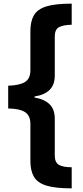

<svg xmlns="http://www.w3.org/2000/svg" viewBox="-20 -819 456 1055"><path d="M374 216Q283 216 234 200.5Q185 185 166 151.5Q147 118 147 66V-138Q147 -184 117.5 -203Q88 -222 25 -223V-348Q88 -350 117.5 -368.5Q147 -387 147 -433V-648Q147 -701 166 -734.5Q185 -768 234 -783.5Q283 -799 374 -799V-683Q327 -682 304 -669.5Q281 -657 281 -618V-404Q281 -353 252.5 -325Q224 -297 170 -289V-283Q224 -274 252.5 -246Q281 -218 281 -167V35Q281 74 304 87Q327 100 374 100Z"/></svg>

Font: Noto Sans Sinhala ExtraCondensed ExtraBold
Style: Regular
Weight: 800
Width: 2
Designer: Jelle Bosma - Monotype Design Team
Foundry: Monotype Imaging Inc.
Version: Version 2.006; ttfautohint (v1.8.4.7-5d5b)